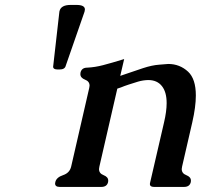

<svg xmlns="http://www.w3.org/2000/svg" viewBox="-20 -734 799 764"><path d="M649.4 -479.5Q695.3 -479.5 728.5 -448.7Q759.3 -419.9 759.3 -354Q759.3 -309.1 745.1 -247.1L704.6 -71.3Q703.6 -65.9 703.1 -61.5Q703.1 -43.9 721.2 -37.1Q739.7 -29.8 739.7 -15.6Q739.7 -12.7 739.3 -9.8Q734.9 9.8 712.4 9.8H593.8Q573.2 9.8 577.1 -6.3L632.8 -247.1Q643.1 -291 643.1 -323.7Q643.1 -367.7 624.5 -391.1Q605.5 -415.5 569.8 -415.5Q548.8 -415 529.3 -409.2Q509.8 -403.3 492.2 -397.5Q474.1 -391.6 461.4 -386.2Q449.2 -382.3 446.8 -381.3L375.5 -71.3Q374.5 -65.9 374 -61.5Q374 -43.9 392.1 -37.1Q410.6 -29.8 410.6 -15.6Q410.6 -12.7 410.2 -9.8Q405.8 9.8 383.3 9.8H217.8Q199.2 9.8 199.2 -3.9Q199.2 -6.8 200.2 -9.8Q204.6 -28.3 231 -37.1Q257.3 -45.9 263.2 -71.3L335 -383.8Q335.9 -388.7 336.4 -393.1Q336.4 -410.2 318.4 -417Q299.8 -424.3 299.8 -439Q299.8 -441.9 300.3 -444.8Q304.7 -464.8 327.1 -464.8Q357.9 -466.3 389.6 -474.6Q421.9 -482.9 474.1 -499L458.5 -432.1Q469.2 -435.5 491.7 -443.4Q514.2 -451.2 549.3 -462.9Q585 -474.6 613.3 -476.6Q642.6 -479.5 649.4 -479.5ZM241.7 -472.7Q238.3 -457.5 216.8 -457.5H209.5Q191.4 -457.5 191.4 -468.8Q191.4 -470.7 191.9 -472.7L216.3 -687.5L216.8 -689.9Q222.7 -714.4 261.2 -714.4H284.2Q317.9 -714.4 317.9 -696.3Q317.9 -693.8 316.9 -690.4L316.4 -687.5Z"/></svg>

Font: Caudex
Style: Bold
Weight: 700
Italic angle: -13°
Version: Version 1.04